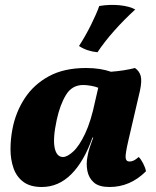

<svg xmlns="http://www.w3.org/2000/svg" viewBox="-20 -739 626 768"><path d="M520 -467Q538 -454 543 -434.5Q548 -415 540 -377L493 -175Q481 -123 482.5 -108Q484 -93 498 -93Q506 -93 514 -96.5Q522 -100 535 -111Q544 -102 552.5 -85.5Q561 -69 564 -54Q501 9 418 9Q376 9 355.5 -9Q335 -27 329.5 -55.5Q324 -84 330 -113Q333 -131 339 -149.5Q345 -168 353 -189H350Q316 -93 265 -42Q214 9 147 9Q101 9 73.5 -11.5Q46 -32 34 -66.5Q22 -101 22 -142Q22 -183 30 -224Q43 -291 79 -346Q115 -401 175.5 -434Q236 -467 324 -467Q354 -467 379 -463Q404 -459 424 -452Q477 -456 520 -467ZM207 -260Q191 -186 198.5 -148.5Q206 -111 232 -111Q249 -111 273 -133Q297 -155 320.5 -204.5Q344 -254 361 -336L373 -388Q361 -393 343.5 -396Q326 -399 313 -399Q268 -399 244 -359.5Q220 -320 207 -260ZM377 -715Q419 -722 458.5 -718Q498 -714 521 -701Q476 -660 436.5 -615.5Q397 -571 370 -530Q328 -534 296 -555Q322 -595 344.5 -640.5Q367 -686 377 -715Z"/></svg>

Font: Vollkorn ExtraBold
Style: Italic
Weight: 800
Italic angle: -11°
Designer: Friedrich Althausen
Foundry: Friedrich Althausen
Version: Version 5.000; ttfautohint (v1.8.3)